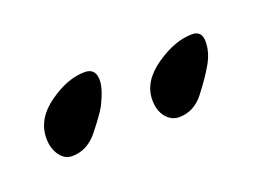

<svg xmlns="http://www.w3.org/2000/svg" viewBox="-32 -441 223 167"><g transform="rotate(-20 79.5 -357.5)"><path d="M16 -325Q9 -325 4.5 -331.5Q0 -338 0 -347Q0 -365 17.5 -377.5Q35 -390 51 -390Q61 -390 61 -379Q61 -371 54 -357Q50 -350 40 -337.5Q30 -325 16 -325ZM115 -325Q108 -325 103 -331Q98 -337 98 -347Q98 -364 116 -376.5Q134 -389 150 -389Q159 -389 159 -379Q159 -368 152 -357Q148 -350 138.5 -337.5Q129 -325 115 -325Z"/></g></svg>

Font: The Nautigal
Style: Regular
Weight: 400
Designer: Robert E. Leuschke
Foundry: Robert E. Leuschke
Version: Version 1.100; ttfautohint (v1.8.3)